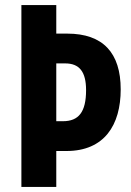

<svg xmlns="http://www.w3.org/2000/svg" viewBox="-20 -734 515 754"><path d="M454 -383C454 -526 385 -602 244 -602H201V-714H64V0H201V-141H241C390 -141 454 -243 454 -383ZM227 -258H201V-485H236C292 -485 318 -452 318 -380C318 -294 289 -258 227 -258Z"/></svg>

Font: Noto Sans Thai Looped ExtraCondensed
Style: Bold
Weight: 700
Width: 2
Designer: Sasikarn Vongin, Ben Mitchell
Foundry: The Fontpad Ltd
Version: Version 1.001